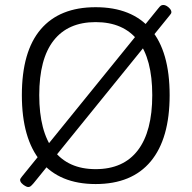

<svg xmlns="http://www.w3.org/2000/svg" viewBox="-20 -735 771 773"><path d="M93 18Q89 18 81 13.5Q73 9 67 2.5Q61 -4 61 -11Q61 -14 63.5 -17.5Q66 -21 69 -25L617 -701Q624 -710 628 -712.5Q632 -715 638 -715Q644 -715 651 -711Q658 -707 664 -700Q670 -693 670 -686Q670 -682 667.5 -679Q665 -676 663 -673L115 3Q107 12 103 15Q99 18 93 18ZM365 6Q220 6 144 -85.5Q68 -177 68 -352Q68 -528 144 -617Q220 -706 365 -706Q511 -706 587 -617Q663 -528 663 -352Q663 -177 587 -85.5Q511 6 365 6ZM365 -54Q477 -54 535 -130Q593 -206 593 -352Q593 -498 535 -572Q477 -646 365 -646Q254 -646 196 -572Q138 -498 138 -352Q138 -206 196 -130Q254 -54 365 -54Z"/></svg>

Font: Asap Light
Style: Regular
Weight: 300
Designer: Pablo Cosgaya
Foundry: Omnibus-Type
Version: Version 3.001